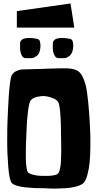

<svg xmlns="http://www.w3.org/2000/svg" viewBox="-20 -1093 569 1118"><path d="M78.1 -1028.3 390.6 -1072.8 412.6 -932.1H78.1ZM212.4 -852.1Q214.8 -841.8 215.6 -829.6Q216.3 -817.4 213.1 -801.8Q210 -786.1 201.7 -774.9Q197.3 -769.5 191.9 -766.1L178.7 -758.3Q170.9 -754.4 163.6 -754.4H163.1H130.9H129.9Q119.1 -754.4 111.8 -762.7Q96.7 -780.8 96.7 -819.8L97.2 -843.3Q97.2 -846.7 97.7 -847.7Q99.6 -854.5 106.4 -860.6Q113.3 -866.7 120.1 -868.2Q135.7 -872.1 147.9 -872.1Q171.9 -872.1 196.3 -866.7Q209 -863.8 212.4 -852.1ZM403.3 -852.1Q405.8 -841.8 406.5 -829.6Q407.2 -817.4 403.8 -801.8Q400.4 -786.1 392.1 -774.9Q387.2 -769 382.8 -766.1L369.6 -758.3Q361.8 -754.4 354 -754.4H321.8H320.8Q310.1 -754.4 302.7 -762.7Q287.1 -781.2 287.1 -819.8L288.1 -843.8Q288.1 -846.7 288.6 -847.7Q290.5 -854.5 297.4 -860.6Q304.2 -866.7 311 -868.2Q326.7 -872.1 338.9 -872.1Q362.8 -872.1 387.2 -866.7Q399.9 -863.8 403.3 -852.1ZM315.4 -80.1Q323.7 -86.4 328.6 -106.9Q333.5 -127.4 335 -154.5Q336.4 -181.6 336.7 -214.1Q336.9 -246.6 335.9 -276.9Q335.9 -284.7 335.4 -304.7Q335 -324.7 335 -335.2Q335 -345.7 334.5 -364.7Q334 -383.8 333.3 -395Q332.5 -406.2 331.8 -422.4Q331.1 -438.5 329.6 -448.7Q328.1 -459 326.7 -470Q325.2 -481 323 -488.3Q320.8 -495.6 317.9 -500Q310.5 -511.7 290.8 -520.3Q271 -528.8 254.9 -531.2L239.3 -533.7Q238.3 -533.2 232.9 -533.7Q227.5 -534.2 217.3 -532.7Q207 -531.2 196.8 -529.3Q186.5 -527.3 175.8 -522Q165 -516.6 159.2 -509.3Q149.4 -497.6 142.8 -443.1Q136.2 -388.7 134.8 -340.3L132.8 -292Q132.3 -284.7 131.8 -272.2Q131.3 -259.8 130.6 -227.1Q129.9 -194.3 130.4 -168.2Q130.9 -142.1 134.3 -118.2Q137.7 -94.2 143.6 -88.9Q153.3 -80.1 175 -75Q196.8 -69.8 213.9 -69.3L230.5 -68.8Q299.3 -67.4 315.4 -80.1ZM505.4 -319.3Q505.9 -309.1 506.3 -291.7Q506.8 -274.4 506.1 -228.5Q505.4 -182.6 501.7 -145.3Q498 -107.9 488 -72Q478 -36.1 462.9 -24.4Q447.8 -12.7 418.7 -5.6Q389.6 1.5 359.4 3.2Q329.1 4.9 301 5.1Q272.9 5.4 254.9 3.9L237.3 2.9Q235.4 2.4 220.7 2.9Q206.1 3.4 180.4 2Q154.8 0.5 129.6 -2Q104.5 -4.4 81.5 -10.7Q58.6 -17.1 49.3 -26.4Q34.7 -41 28.1 -122.1Q21.5 -203.1 22 -276.9L22.5 -350.6Q22.9 -361.3 23.4 -379.4Q23.9 -397.5 26.1 -444.8Q28.3 -492.2 30.8 -530.5Q33.2 -568.8 37.8 -605.2Q42.5 -641.6 47.4 -652.3Q55.2 -669.4 73.7 -678.5Q92.3 -687.5 106.9 -688.5L121.6 -689L241.7 -692.4Q251.5 -692.9 265.6 -693.4Q279.8 -693.8 318.6 -694.8Q357.4 -695.8 373.5 -694.8Q421.4 -692.9 442.6 -672.6Q463.9 -652.3 478.5 -598.6Q486.8 -567.4 493.7 -497.6Q500.5 -427.7 502.9 -373.5Z"/></svg>

Font: Some Time Later
Style: Regular
Weight: 400
Version: Version 003.300